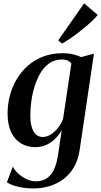

<svg xmlns="http://www.w3.org/2000/svg" viewBox="-20 -844 588 1115"><path d="M442.5 27.5Q434 86 408.8 128.2Q383.5 170.5 346.5 197.5Q309.5 224.5 265.2 237.5Q221 250.5 174 250.5Q142.5 250.5 113.5 246Q84.5 241.5 60.2 233.5Q36 225.5 20 214.5L54.5 123.5Q65.5 145.5 87 165Q108.5 184.5 135 196.8Q161.5 209 188 209Q223.5 209 249.5 193Q275.5 177 292.2 143Q309 109 317 56L338.5 -89Q325 -63.5 303 -40.8Q281 -18 251.5 -3.8Q222 10.5 185.5 10.5Q137 10.5 100.8 -12Q64.5 -34.5 44.2 -78Q24 -121.5 24 -184.5Q24 -237 37.2 -288Q50.5 -339 76.8 -383.5Q103 -428 141.5 -462Q180 -496 230.8 -515.5Q281.5 -535 344.5 -535Q377 -535 404 -528.5Q431 -522 452 -512.5L525.5 -532.5ZM394.5 -475.5Q387.5 -485.5 373.8 -492Q360 -498.5 339 -498.5Q299 -498.5 268.5 -478Q238 -457.5 216.8 -422.8Q195.5 -388 182 -345.5Q168.5 -303 162.2 -258.5Q156 -214 156 -174.5Q156 -140.5 161.5 -116.8Q167 -93 176.8 -77.8Q186.5 -62.5 199.8 -55.5Q213 -48.5 228.5 -48.5Q253 -48.5 276.5 -64Q300 -79.5 318.8 -104Q337.5 -128.5 346.5 -155.5ZM318 -609.5 468.5 -824.5 547.5 -757Q536 -743 517.8 -725.2Q499.5 -707.5 477 -688.5Q454.5 -669.5 430.2 -651Q406 -632.5 382.8 -617Q359.5 -601.5 340 -591Z"/></svg>

Font: Merriweather 96pt SemiBold
Style: Italic
Weight: 600
Italic angle: -7.8°
Version: Version 2.101